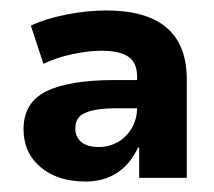

<svg xmlns="http://www.w3.org/2000/svg" viewBox="-20 -736 410 367"><path d="M144 -389Q90 -389 57.5 -416.5Q25 -444 25 -489Q25 -540 68.5 -561.5Q112 -583 200 -583H249V-529H202Q175 -529 157.5 -525Q140 -521 132 -513Q124 -505 124 -490Q124 -474 135.5 -464.5Q147 -455 169 -455Q188 -455 204.5 -464Q221 -473 231.5 -490.5Q242 -508 242 -530V-590Q242 -616 225.5 -627.5Q209 -639 174 -639Q149 -639 118.5 -632.5Q88 -626 63 -614L39 -687Q66 -700 106 -708Q146 -716 183 -716Q260 -716 298.5 -683Q337 -650 337 -585V-396H246V-454H244Q229 -422 203.5 -405.5Q178 -389 144 -389Z"/></svg>

Font: Nunito Sans 9pt ExtraBold
Style: Regular
Weight: 800
Version: Version 3.101;gftools[0.9.27]